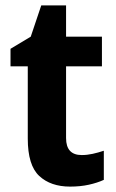

<svg xmlns="http://www.w3.org/2000/svg" viewBox="-20 -682 431 712"><path d="M283 -107Q303 -107 323.5 -111.5Q344 -116 365 -123V-15Q341 -4 309.5 3Q278 10 240 10Q168 10 125.5 -29.5Q83 -69 83 -168V-436H19V-501L94 -546L133 -662H225V-546H358V-436H225V-170Q225 -107 283 -107Z"/></svg>

Font: Noto Sans SemiCondensed
Style: Bold
Weight: 700
Width: 4
Designer: Monotype Design Team
Foundry: Monotype Imaging Inc.
Version: Version 2.013; ttfautohint (v1.8.4.7-5d5b)